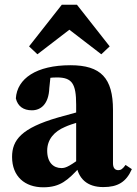

<svg xmlns="http://www.w3.org/2000/svg" viewBox="-20 -773 575 808"><path d="M162 15.2C234.5 15.2 265.6 -15.7 314.1 -67.1H356.1L345.7 -127.2C273.8 -73.4 257.8 -65.7 238.7 -65.7C205 -65.7 178.6 -88.9 178.6 -139C178.6 -186 208.1 -219.7 253.4 -238.8C282.6 -252.3 336.6 -266.9 383.8 -278.8V-320.6C336.6 -309.4 265.7 -290.7 224.4 -278.6C70.2 -233.9 30.8 -183.9 30.8 -112.7C30.8 -30.4 84.6 15.2 162 15.2ZM414.6 14.3C475.3 14.3 510.9 -6.6 534.9 -61.2L508.4 -78.9C496.7 -62.3 488.6 -56.9 478.1 -56.9C463.7 -56.9 455.5 -66.4 455.5 -86.1V-310.4C455.5 -444.3 404.8 -498.5 276.5 -498.5C132.5 -498.5 52 -442.2 46.7 -358.9C54.5 -326 78.4 -308.8 114.1 -308.8C152.6 -308.8 185 -335.7 187.5 -402.2L194.7 -471.6L125.8 -432.7C169.3 -444.1 195 -447.1 219.5 -447.1C283.3 -447.1 300.5 -420.9 300.5 -332.3V-81.9C309.1 -21.3 346.6 14.3 414.6 14.3ZM406.3 -544.6 441.6 -577.8 303.8 -753.1H240.1L102.3 -577.8L137.5 -544.6L319.7 -684.6H224.2L406.3 -544.6Z"/></svg>

Font: Source Serif Variable
Style: Regular
Weight: 389
Designer: Frank Grießhammer
Foundry: Adobe Systems Incorporated
Version: Version 3.001;hotconv 1.0.111;makeotfexe 2.5.65597